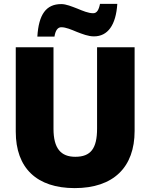

<svg xmlns="http://www.w3.org/2000/svg" viewBox="-20 -957 773 987"><path d="M364 10C563 10 672 -97 672 -284V-714H479V-296C479 -193 446 -151 367 -151C293 -151 255 -194 255 -295V-714H61V-280C61 -93 169 10 364 10ZM172 -769H260C265 -801 277 -817 295 -817C319 -817 346 -805 375 -793C404 -782 433 -770 463 -770C534 -770 576 -828 583 -937H494C488 -906 478 -889 459 -889C434 -889 406 -901 377 -913C348 -924 320 -936 295 -936C217 -936 179 -883 172 -769Z"/></svg>

Font: Frost ExtraBold
Style: Regular
Weight: 800
Designer: Lee Frost
Foundry: Lee Frost for Ice Communication Norge AS
Version: Version 2.011;hotconv 1.0.107;makeotfexe 2.5.65593